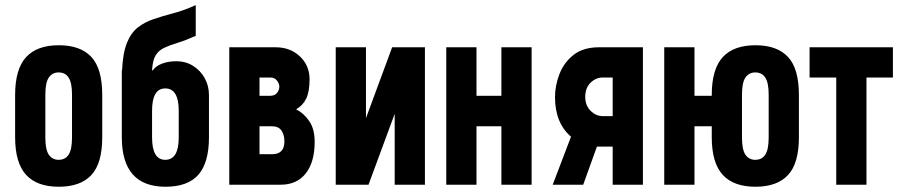

<svg xmlns="http://www.w3.org/2000/svg" viewBox="-20 -710 3456 738"><path d="M38.1 -182.6V-344.7Q38.1 -445.3 81.1 -491.2Q123 -536.1 206.1 -536.1Q289.1 -536.1 331.1 -491.2Q373 -446.3 373 -344.7V-182.6Q373 -82 331.1 -37.1Q289.1 7.8 206.1 7.8Q123 7.8 81.1 -37.1Q38.1 -83 38.1 -182.6ZM256.8 -181.6V-345.7Q256.8 -391.6 244.1 -411.1Q231.4 -431.6 205.1 -431.6Q180.7 -431.6 167 -411.1Q154.3 -391.6 154.3 -345.7V-181.6Q154.3 -135.7 167 -116.2Q180.7 -95.7 205.1 -95.7Q231.4 -95.7 244.1 -116.2Q256.8 -135.7 256.8 -181.6Z M616.2 7.8Q448.2 7.8 448.2 -182.6V-439.5H449.2Q452.1 -505.9 467.8 -544.9Q483.4 -584 509.8 -604.5Q536.1 -625 570.8 -636.7Q605.5 -648.4 646.5 -659.2Q687.5 -669.9 732.4 -690.4V-572.3Q693.4 -554.7 662.6 -545.4Q631.8 -536.1 610.4 -525.9Q588.9 -515.6 577.6 -496.1Q566.4 -476.6 564.5 -439.5H567.4Q578.1 -456.1 602.5 -465.3Q627 -474.6 657.2 -474.6Q694.3 -474.6 722.7 -456.5Q751 -438.5 767.1 -409.2Q783.2 -379.9 783.2 -344.7V-182.6Q783.2 -85 742.7 -38.6Q702.1 7.8 616.2 7.8ZM615.2 -95.7Q667 -95.7 667 -181.6V-284.2Q667 -370.1 615.2 -370.1Q564.5 -370.1 564.5 -284.2V-181.6Q564.5 -95.7 615.2 -95.7Z M861.3 0V-528.3H1039.1Q1095.7 -528.3 1132.8 -493.2Q1169.9 -458 1169.9 -405.3Q1169.9 -358.4 1157.2 -331.5Q1144.5 -304.7 1118.2 -290Q1148.4 -274.4 1168.9 -244.1Q1189.5 -213.9 1189.5 -165Q1189.5 -86.9 1155.3 -43.5Q1121.1 0 1058.6 0ZM1025.4 -224.6H977.5V-117.2H1025.4Q1073.2 -117.2 1073.2 -166Q1073.2 -191.4 1062 -208Q1050.8 -224.6 1025.4 -224.6ZM1018.6 -412.1H977.5V-341.8H1018.6Q1036.1 -341.8 1044.9 -353Q1053.7 -364.3 1053.7 -377Q1053.7 -387.7 1044.9 -399.9Q1036.1 -412.1 1018.6 -412.1Z M1270.5 -528.3H1386.7V-255.9L1487.3 -528.3H1613.3V0H1497.1V-272.5L1396.5 0H1270.5Z M1907.2 0V-224.6H1811.5V0H1695.3V-528.3H1811.5V-341.8H1907.2V-528.3H2023.4V0Z M2283.2 -528.3H2451.2V0H2335V-146.5H2274.4L2221.7 0H2104.5L2174.8 -184.6Q2113.3 -237.3 2113.3 -336.9Q2113.3 -380.9 2130.4 -425.3Q2147.5 -469.7 2184.6 -499Q2221.7 -528.3 2283.2 -528.3ZM2296.9 -263.7H2335V-412.1H2296.9Q2270.5 -412.1 2250 -392.1Q2229.5 -372.1 2229.5 -337.9Q2229.5 -304.7 2250 -284.2Q2270.5 -263.7 2296.9 -263.7Z M2533.2 -528.3H2649.4V-341.8H2715.8V-344.7Q2715.8 -445.3 2758.8 -491.2Q2800.8 -536.1 2883.8 -536.1Q2966.8 -536.1 3008.8 -491.2Q3050.8 -446.3 3050.8 -344.7V-182.6Q3050.8 -82 3008.8 -37.1Q2966.8 7.8 2883.8 7.8Q2800.8 7.8 2758.8 -37.1Q2715.8 -83 2715.8 -182.6V-224.6H2649.4V0H2533.2ZM2934.6 -181.6V-345.7Q2934.6 -391.6 2921.9 -411.1Q2909.2 -431.6 2882.8 -431.6Q2858.4 -431.6 2844.7 -411.1Q2832 -391.6 2832 -345.7V-181.6Q2832 -135.7 2844.7 -116.2Q2858.4 -95.7 2882.8 -95.7Q2909.2 -95.7 2921.9 -116.2Q2934.6 -135.7 2934.6 -181.6Z M3091.8 -528.3H3412.1V-412.1H3310.5V0H3194.3V-412.1H3091.8Z"/></svg>

Font: Dinish Condensed
Style: Bold
Weight: 700
Width: 3
Designer: Bert Driehuis
Foundry: Playbeing
Version: Version 3.006; git-39231f3c-release